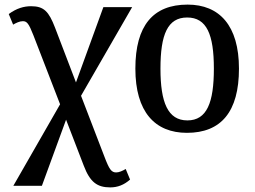

<svg xmlns="http://www.w3.org/2000/svg" viewBox="-20 -567 1106 834"><path d="M38 240H162L267 -47L344 153C371 224 402 247 459 247C491 247 519 236 545 213L526 167C513 175 497 182 485 182C464 182 455 170 433 112L332 -151L554 -536H429L310 -209L219 -447C192 -517 171 -540 115 -540C84 -540 52 -531 18 -506L37 -460C49 -467 65 -475 79 -475C97 -475 105 -465 125 -414L241 -114Z M792 10C940 10 1018 -81 1018 -269C1018 -456 933 -547 795 -547C645 -547 568 -456 568 -269C568 -81 653 10 792 10ZM794 -44C709 -44 677 -122 677 -269C677 -417 708 -491 793 -491C878 -491 909 -417 909 -269C909 -122 879 -44 794 -44Z"/></svg>

Font: Noto Serif SemiCondensed Medium
Style: Regular
Weight: 500
Width: 4
Designer: Monotype Design Team
Foundry: Monotype Imaging Inc.
Version: Version 2.014